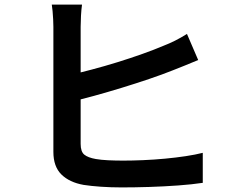

<svg xmlns="http://www.w3.org/2000/svg" viewBox="-20 -802 1040 838"><path d="M338 -782Q335 -761 333.5 -733.5Q332 -706 332 -685Q332 -671 332 -633Q332 -595 332 -543.5Q332 -492 332 -435Q332 -378 332 -325.5Q332 -273 332 -233Q332 -193 332 -174Q332 -140 348 -127Q364 -114 398 -108Q421 -104 452.5 -102.5Q484 -101 518 -101Q557 -101 604.5 -103Q652 -105 700 -109.5Q748 -114 791 -120.5Q834 -127 865 -135V-4Q819 3 757 7.5Q695 12 631 14Q567 16 511 16Q464 16 420.5 13Q377 10 345 5Q283 -6 248 -40.5Q213 -75 213 -139Q213 -166 213 -212.5Q213 -259 213 -315.5Q213 -372 213 -430.5Q213 -489 213 -541.5Q213 -594 213 -632Q213 -670 213 -685Q213 -700 212 -718Q211 -736 209.5 -753.5Q208 -771 206 -782ZM279 -473Q326 -484 381 -498.5Q436 -513 492.5 -530.5Q549 -548 601 -566.5Q653 -585 693 -602Q719 -612 744 -624.5Q769 -637 796 -654L845 -540Q818 -529 788 -516.5Q758 -504 734 -495Q689 -477 631.5 -457.5Q574 -438 512 -419Q450 -400 390 -383.5Q330 -367 280 -356Z"/></svg>

Font: Noto Sans SC SemiBold
Style: Regular
Weight: 600
Designer: Ryoko NISHIZUKA 西塚涼子 (kana, bopomofo & ideographs); Paul D. Hunt (Latin, Greek & Cyrillic); Sandoll Communications 산돌커뮤니
Foundry: Adobe
Version: Version 2.004-H2;hotconv 1.0.118;makeotfexe 2.5.65603